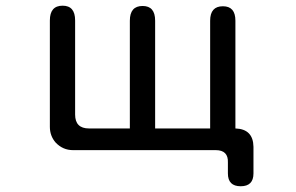

<svg xmlns="http://www.w3.org/2000/svg" viewBox="-20 -520 1040 675"><path d="M481.4 -499Q525.4 -499 525.4 -447.3V-68.4H718.8V-447.3Q718.8 -498 763.7 -498Q807.6 -498 807.6 -447.3V-68.4Q870.1 -66.4 871.1 -3.9V89.8Q871.1 134.8 826.2 134.8Q781.2 134.8 781.2 89.8V51.8Q783.2 7.8 738.3 7.8H236.3Q201.2 7.8 175.8 -18.6Q155.3 -42 155.3 -74.2V-448.2Q155.3 -500 200.2 -500Q244.1 -500 244.1 -448.2V-117.2Q244.1 -68.4 293 -68.4H436.5V-447.3Q436.5 -499 481.4 -499Z"/></svg>

Font: jf-openhuninn-1.1
Style: Regular
Weight: 400
Designer: [Kosugi Maru]
      Designed by Motoya company      

      [Varela Round]
      Joe Prince(Latin component); Avraham Co
Foundry: justfont CO.,LTD.
Version: 1.1